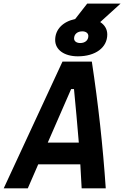

<svg xmlns="http://www.w3.org/2000/svg" viewBox="-52 -1031 680 1051"><path d="M-31.7 0H100.1L157.2 -131.3H387.7C390.6 -87.4 393.1 -43.9 395 0H526.9C511.2 -231.4 485.8 -462.4 450.7 -693.8H290ZM374 -722.7C470.7 -722.7 535.2 -770.5 535.2 -842.3C535.2 -871.1 521 -894.5 496.6 -910.2L607.9 -1011.2H425.3L359.4 -926.8C292 -912.6 250 -870.1 250 -812C250 -758.3 299.8 -722.7 374 -722.7ZM209.5 -250.5 337.4 -543.5H353C362.3 -445.8 371.6 -348.1 379.4 -250.5ZM387.2 -795.4C367.2 -795.4 353.5 -805.2 353.5 -820.3C353.5 -843.8 371.6 -859.4 398.4 -859.4C418.5 -859.4 431.6 -849.1 431.6 -834C431.6 -811 414.1 -795.4 387.2 -795.4Z"/></svg>

Font: Cascadia Code NF
Style: Bold Italic
Weight: 700
Italic angle: -10°
Monospace: yes
Designer: Aaron Bell
Foundry: Saja Typeworks
Version: Version 2404.023